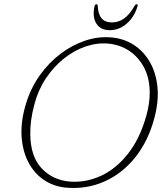

<svg xmlns="http://www.w3.org/2000/svg" viewBox="-20 -894 801 929"><path d="M518 -713Q578.5 -708 626.2 -677.5Q674 -647 704 -595.8Q734 -544.5 741.5 -476.2Q749 -408 728 -327Q698.5 -213 635 -133.5Q571.5 -54 485.2 -15.8Q399 22.5 300.5 14Q239 8.5 191.5 -24Q144 -56.5 116 -111.5Q88 -166.5 84.2 -239Q80.5 -311.5 107 -396.5Q130 -470 173.2 -530.5Q216.5 -591 273 -633.8Q329.5 -676.5 392.5 -697.5Q455.5 -718.5 518 -713ZM317.5 -15.5Q393.5 -9.5 466.2 -42.2Q539 -75 597.5 -147.8Q656 -220.5 688 -334Q696.5 -364.5 700.5 -392.5Q704.5 -420.5 704.5 -446.5Q704 -516.5 676.8 -567.8Q649.5 -619 604.5 -648.5Q559.5 -678 504.5 -683Q450 -688 394.2 -669Q338.5 -650 289 -610.5Q239.5 -571 202 -514.8Q164.5 -458.5 146.5 -389.5Q135.5 -349 130.8 -313Q126 -277 126.5 -245Q127.5 -137 181.2 -79.8Q235 -22.5 317.5 -15.5ZM521 -785.5Q554 -785.5 580.8 -804.8Q607.5 -824 631 -865.5Q635.5 -873.5 641 -873.5Q648 -873.5 645.5 -864.5Q631 -813 594 -780.5Q557 -748 511.5 -748Q466 -748 446 -780.5Q426 -813 437.5 -864.5Q440 -873.5 447 -873.5Q452.5 -873.5 453 -865.5Q456 -785.5 521 -785.5Z"/></svg>

Font: Fraunces 9pt SuperSoft Thin
Style: Italic
Weight: 100
Italic angle: -16°
Version: Version 1.000;[0bf87f6ff]